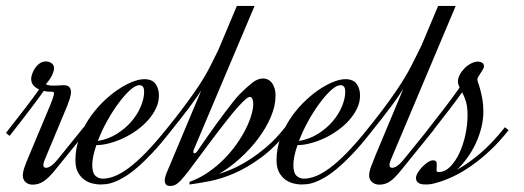

<svg xmlns="http://www.w3.org/2000/svg" viewBox="-80 -615 1748 640"><path d="M69.3 -83Q67.4 -78.1 65.9 -73.5Q64.5 -68.8 64.5 -65.4Q64.5 -59.6 67.1 -57.6Q69.8 -55.7 74.2 -55.7Q81.1 -55.7 90.8 -62.5Q100.6 -69.3 111.3 -82.5L200.7 -192.9L212.9 -183.1L105 -49.8Q93.3 -35.2 83.3 -25.4Q73.2 -15.6 64.5 -10Q55.7 -4.4 46.9 -2Q38.1 0.5 28.8 0.5Q14.2 0.5 5.1 -8.1Q-3.9 -16.6 -3.9 -29.8Q-3.9 -42 2 -58.6Q7.8 -75.2 18.1 -99.1L86.4 -262.2Q88.9 -268.1 91.3 -274.4Q93.8 -280.8 95.7 -286.6Q97.7 -292.5 98.9 -297.1Q100.1 -301.8 100.1 -304.2Q100.1 -306.6 98.4 -307.9Q96.7 -309.1 94.2 -309.1Q87.9 -309.1 80.6 -309.6Q73.2 -310.1 65.9 -312Q57.6 -300.3 46.9 -285.6Q36.1 -271 22.2 -252.7Q8.3 -234.4 -9 -211.9Q-26.4 -189.5 -47.9 -162.1L-60.1 -171.9Q-22.9 -219.2 3.9 -254.2Q30.8 -289.1 50.3 -316.9Q39.1 -321.8 31.5 -330.3Q23.9 -338.9 23.9 -353Q23.9 -358.4 27.1 -368.2Q30.3 -377.9 36.4 -387.2Q42.5 -396.5 51.8 -403.3Q61 -410.2 73.2 -410.2Q83 -410.2 91.6 -404.5Q100.1 -398.9 100.1 -387.2Q100.1 -378.9 94.2 -365.7Q88.4 -352.5 72.8 -334Q80.1 -330.6 86.9 -330.1Q93.8 -329.6 101.1 -329.6Q110.4 -329.6 117.9 -330.3Q125.5 -331.1 132.3 -331.1Q146 -331.1 151.4 -324.2Q156.7 -317.4 156.7 -308.6Q156.7 -299.3 152.6 -286.1Q148.4 -272.9 144.5 -263.2L69.3 -83Z M262.7 -19.5Q280.3 -19.5 301 -27.3Q321.8 -35.2 347.9 -54.2Q374 -73.2 405.8 -105.7Q437.5 -138.2 477.1 -187.5L489.3 -177.7Q455.6 -134.8 427.2 -104.7Q398.9 -74.7 375.5 -54.9Q352.1 -35.2 333.3 -24.2Q314.5 -13.2 299.8 -7.8Q285.2 -2.4 273.9 -1.2Q262.7 0 254.9 0Q243.2 0 228.5 -3.4Q213.9 -6.8 201.2 -15.9Q188.5 -24.9 179.9 -40.5Q171.4 -56.2 171.4 -81.1Q171.4 -117.7 183.3 -151.9Q195.3 -186 214.8 -216.1Q234.4 -246.1 259 -271Q283.7 -295.9 309.3 -313.7Q335 -331.5 358.9 -341.3Q382.8 -351.1 400.9 -351.1Q426.8 -351.1 438.2 -335.7Q449.7 -320.3 449.7 -296.4Q449.7 -274.4 439.9 -253.9Q430.2 -233.4 414.1 -215.1Q397.9 -196.8 376.7 -181.4Q355.5 -166 332.3 -155Q309.1 -144 285.4 -137.7Q261.7 -131.3 241.2 -131.3Q234.9 -112.8 231.2 -96.2Q227.5 -79.6 227.5 -65.4Q227.5 -39.1 237.8 -29.3Q248 -19.5 262.7 -19.5ZM384.8 -331.1Q371.6 -331.1 353 -314.2Q334.5 -297.4 314.7 -270.5Q294.9 -243.7 276.6 -210.7Q258.3 -177.7 246.1 -145Q280.8 -150.9 309.3 -168.7Q337.9 -186.5 358.2 -210.2Q378.4 -233.9 389.4 -260.3Q400.4 -286.6 400.4 -308.6Q400.4 -321.8 396 -326.4Q391.6 -331.1 384.8 -331.1Z M882.8 -181.2Q836.4 -123.5 790 -89.6Q743.7 -55.7 700.4 -37.1Q657.2 -18.6 619.1 -11.2Q581.1 -3.9 551.8 0V-8.8Q584.5 -20.5 613 -40Q641.6 -59.6 665 -83Q688.5 -106.4 707 -132.3Q725.6 -158.2 738.3 -183.3Q751 -208.5 757.6 -230.7Q764.2 -252.9 764.2 -269Q764.2 -278.8 761.2 -285.4Q758.3 -292 752.9 -292Q747.6 -292 737.1 -282.7Q726.6 -273.4 712.6 -257.8Q698.7 -242.2 682.4 -221.7Q666 -201.2 649.2 -179.2Q632.3 -157.2 616 -135.3Q599.6 -113.3 585.4 -94.2Q564 -64.9 549.3 -45.9Q534.7 -26.9 524.2 -15.4Q513.7 -3.9 505.4 0.5Q497.1 4.9 487.8 4.9Q477.1 4.9 473.1 -0.2Q469.2 -5.4 469.2 -13.2Q469.2 -19.5 471.2 -26.6Q473.1 -33.7 475.6 -39.1L590.8 -313.5Q583 -301.8 573 -287.1Q563 -272.5 549.1 -254.2Q535.2 -235.8 517.3 -213.1Q499.5 -190.4 476.6 -162.1L464.4 -171.9Q498.5 -213.4 522.7 -245.4Q546.9 -277.3 564.2 -302Q581.5 -326.7 593.5 -345.9Q605.5 -365.2 614.5 -382.1Q623.5 -398.9 631.1 -414.8Q638.7 -430.7 647.9 -448.7L709.5 -595.2H768.6L566.4 -117.2Q564.5 -112.8 564.5 -108.9Q564.5 -104 567.9 -104Q572.3 -104 577.6 -110.8Q580.1 -114.7 589.1 -127.7Q598.1 -140.6 610.8 -158.9Q623.5 -177.2 638.9 -198.5Q654.3 -219.7 669.2 -239.5Q684.1 -259.3 697.3 -275.9Q710.4 -292.5 719.7 -301.8Q743.2 -325.2 761.2 -339.4Q779.3 -353.5 797.9 -353.5Q803.7 -353.5 810.8 -350.8Q817.9 -348.1 824 -341.6Q830.1 -335 834.2 -323.7Q838.4 -312.5 838.4 -295.4Q838.4 -262.2 822.8 -225.3Q807.1 -188.5 780.8 -153.3Q754.4 -118.2 720.5 -87.4Q686.5 -56.6 649.9 -35.2Q666.5 -40 691.9 -50.8Q717.3 -61.5 746.8 -79.8Q776.4 -98.1 808.3 -125.2Q840.3 -152.3 870.6 -190.9Z M933.1 -19.5Q950.7 -19.5 971.4 -27.3Q992.2 -35.2 1018.3 -54.2Q1044.4 -73.2 1076.2 -105.7Q1107.9 -138.2 1147.5 -187.5L1159.7 -177.7Q1126 -134.8 1097.7 -104.7Q1069.3 -74.7 1045.9 -54.9Q1022.5 -35.2 1003.7 -24.2Q984.9 -13.2 970.2 -7.8Q955.6 -2.4 944.3 -1.2Q933.1 0 925.3 0Q913.6 0 898.9 -3.4Q884.3 -6.8 871.6 -15.9Q858.9 -24.9 850.3 -40.5Q841.8 -56.2 841.8 -81.1Q841.8 -117.7 853.8 -151.9Q865.7 -186 885.3 -216.1Q904.8 -246.1 929.4 -271Q954.1 -295.9 979.7 -313.7Q1005.4 -331.5 1029.3 -341.3Q1053.2 -351.1 1071.3 -351.1Q1097.2 -351.1 1108.6 -335.7Q1120.1 -320.3 1120.1 -296.4Q1120.1 -274.4 1110.4 -253.9Q1100.6 -233.4 1084.5 -215.1Q1068.4 -196.8 1047.1 -181.4Q1025.9 -166 1002.7 -155Q979.5 -144 955.8 -137.7Q932.1 -131.3 911.6 -131.3Q905.3 -112.8 901.6 -96.2Q897.9 -79.6 897.9 -65.4Q897.9 -39.1 908.2 -29.3Q918.5 -19.5 933.1 -19.5ZM1055.2 -331.1Q1042 -331.1 1023.4 -314.2Q1004.9 -297.4 985.1 -270.5Q965.3 -243.7 947 -210.7Q928.7 -177.7 916.5 -145Q951.2 -150.9 979.7 -168.7Q1008.3 -186.5 1028.6 -210.2Q1048.8 -233.9 1059.8 -260.3Q1070.8 -286.6 1070.8 -308.6Q1070.8 -321.8 1066.4 -326.4Q1062 -331.1 1055.2 -331.1Z M1223.1 -83Q1221.2 -78.1 1219.7 -73.5Q1218.3 -68.8 1218.3 -65.4Q1218.3 -59.6 1220.9 -57.6Q1223.6 -55.7 1228 -55.7Q1234.9 -55.7 1244.6 -62.5Q1254.4 -69.3 1265.1 -82.5L1354.5 -192.9L1366.7 -183.1L1258.8 -49.8Q1247.1 -35.2 1237.5 -25.4Q1228 -15.6 1219.5 -10Q1210.9 -4.4 1202.4 -2Q1193.8 0.5 1184.6 0.5Q1169.9 0.5 1160.2 -8.1Q1150.4 -16.6 1150.4 -29.8Q1150.4 -42 1156.5 -58.6Q1162.6 -75.2 1172.4 -99.1L1264.6 -319.3Q1256.8 -307.1 1246.6 -292Q1236.3 -276.9 1221.9 -257.8Q1207.5 -238.8 1189.2 -215.1Q1170.9 -191.4 1147 -162.1L1134.8 -171.9Q1168.5 -213.4 1193.4 -246.3Q1218.3 -279.3 1236.3 -305.7Q1254.4 -332 1267.1 -353Q1279.8 -374 1289.6 -392.6Q1299.3 -411.1 1307.4 -428Q1315.4 -444.8 1324.7 -462.9L1380.4 -595.2H1439Z M1306.6 -21.5Q1306.6 -28.8 1312.5 -39.1Q1318.4 -49.3 1327.1 -58.3Q1335.9 -67.4 1345.7 -74Q1355.5 -80.6 1363.3 -80.6Q1373 -80.6 1374.8 -74.5Q1376.5 -68.4 1375.7 -61Q1375 -53.7 1375 -47.6Q1375 -41.5 1382.3 -41.5Q1402.8 -41.5 1420.4 -59.1Q1438 -76.7 1450.9 -104Q1463.9 -131.3 1471.2 -165.3Q1478.5 -199.2 1478.5 -231.4Q1478.5 -259.3 1472.9 -277.1Q1467.3 -294.9 1460.4 -307.6Q1443.8 -283.7 1417.2 -249Q1390.6 -214.4 1349.6 -162.1L1337.4 -171.9Q1376.5 -221.7 1404.3 -258.1Q1432.1 -294.4 1452.1 -323.2Q1449.7 -328.6 1448 -333.3Q1446.3 -337.9 1446.3 -342.8Q1446.3 -354 1452.6 -366Q1459 -377.9 1468.8 -387.7Q1478.5 -397.5 1490.5 -403.6Q1502.4 -409.7 1513.7 -409.7Q1519.5 -409.7 1526.4 -406.5Q1533.2 -403.3 1533.2 -393.1Q1533.2 -389.6 1529.8 -383.8Q1526.4 -377.9 1522.2 -371.6Q1518.1 -365.2 1514.6 -359.4Q1511.2 -353.5 1511.2 -350.1Q1511.2 -346.2 1514.4 -337.4Q1517.6 -328.6 1521.2 -314.9Q1524.9 -301.3 1528.1 -283.4Q1531.2 -265.6 1531.2 -243.7Q1531.2 -216.3 1524.4 -189.2Q1517.6 -162.1 1505.9 -137Q1494.1 -111.8 1478 -89.4Q1461.9 -66.9 1443.4 -49.3Q1480 -69.3 1520.5 -103.5Q1561 -137.7 1603 -190.9L1615.2 -181.2Q1585.9 -143.6 1554.7 -114.3Q1523.4 -85 1492.2 -63Q1460.9 -41 1430.4 -26.6Q1399.9 -12.2 1372.1 -4.9Q1363.8 -2.4 1355.7 -1.2Q1347.7 0 1339.4 0Q1334 0 1328.1 -0.7Q1322.3 -1.5 1317.4 -3.9Q1312.5 -6.3 1309.6 -10.5Q1306.6 -14.6 1306.6 -21.5Z"/></svg>

Font: Dynalight
Style: Regular
Weight: 400
Version: Version 1.000